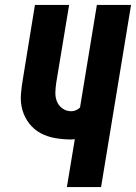

<svg xmlns="http://www.w3.org/2000/svg" viewBox="-20 -755 549 775"><path d="M250 0 282 -193Q279 -193 275 -192.5Q271 -192 267 -192Q235 -192 203 -197.5Q171 -203 144 -217.5Q117 -232 98 -256.5Q79 -281 70.5 -311Q62 -341 64.5 -374Q67 -407 73 -440L121 -735H259L207 -421Q204 -401 203.5 -381.5Q203 -362 210 -345Q217 -328 232.5 -317Q248 -306 268 -306Q277 -306 286.5 -310Q296 -314 303 -321L371 -735H509L388 0Z"/></svg>

Font: Iosevka Term Curly Hv Obl
Style: Regular
Weight: 900
Italic angle: -9°
Designer: Belleve Invis
Foundry: Belleve Invis
Version: Version 32.3.0